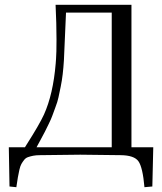

<svg xmlns="http://www.w3.org/2000/svg" viewBox="-20 -653 681 808"><path d="M215.8 -404.8Q217.8 -428.7 217.8 -486.8Q217.8 -552.7 213.9 -632.8H533.2V-33.2H625L621.1 131.8L587.9 134.8Q580.6 51.3 562.7 25.9Q544.9 0.5 487.8 0L317.9 -2L148.9 0Q131.8 0 119.6 2.4Q107.4 4.9 97.7 8.3Q87.9 11.7 81.3 20.3Q74.7 28.8 70.1 36.9Q65.4 44.9 61.5 61.8Q57.6 78.6 55.2 93.3Q52.7 107.9 48.8 134.8L20 131.8L17.1 -33.2H85Q86.9 -36.6 91.3 -43.5Q145.5 -128.4 165 -170.9Q203.6 -256.3 214.4 -385.7ZM133.8 -33.2H450.2V-600.1H257.8Q250 -413.6 249 -399.9Q247.1 -368.7 243.9 -341.1Q240.7 -313.5 235.4 -287.8Q230 -262.2 226.1 -243.4Q222.2 -224.6 213.1 -201.2Q204.1 -177.7 200 -165.5Q195.8 -153.3 184.3 -129.9Q172.9 -106.4 168.9 -98.6Q165 -90.8 151.1 -65.2Q137.2 -39.6 133.8 -33.2Z"/></svg>

Font: Resagokr
Style: Regular
Weight: 500
Designer: gluk
Foundry: gluk
Version: Version 0.95